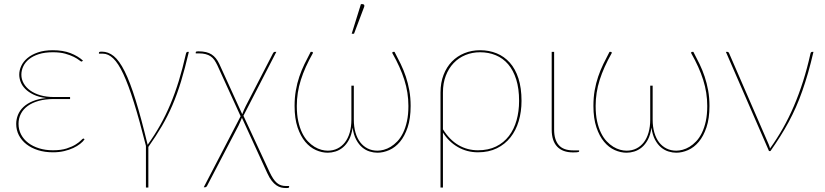

<svg xmlns="http://www.w3.org/2000/svg" viewBox="-20 -746 4072 948"><path d="M386.5 -444Q384.5 -442 382.5 -442Q379.5 -442 370.5 -449.2Q361.5 -456.5 344.8 -465Q328 -473.5 302.5 -480.8Q277 -488 241 -488Q200.5 -488 171.2 -478.5Q142 -469 123 -453.5Q104 -438 94.8 -418Q85.5 -398 85.5 -377.5Q85.5 -354.5 97 -334.2Q108.5 -314 129.5 -299Q150.5 -284 180 -275.5Q209.5 -267 245.5 -267H326V-257H245.5Q204 -257 171.5 -248Q139 -239 116.8 -222.8Q94.5 -206.5 83 -184Q71.5 -161.5 71.5 -134.5Q71.5 -106 84 -82Q96.5 -58 119 -40.8Q141.5 -23.5 172.8 -13.8Q204 -4 241.5 -4Q282 -4 309.5 -13Q337 -22 354.2 -33Q371.5 -44 380 -53Q388.5 -62 391.5 -62Q393.5 -62 395.5 -60L397.5 -58Q390 -47 375.8 -35.8Q361.5 -24.5 341.8 -15.2Q322 -6 296.8 0Q271.5 6 241.5 6Q201 6 167.8 -4.5Q134.5 -15 110.5 -33.8Q86.5 -52.5 73.2 -78.2Q60 -104 60 -134Q60 -157.5 68.8 -179Q77.5 -200.5 95.8 -217.8Q114 -235 141.8 -246.5Q169.5 -258 208 -262Q171 -266.5 145.8 -278.8Q120.5 -291 104.8 -307Q89 -323 82 -341.5Q75 -360 75 -377.5Q75 -399 85 -420.5Q95 -442 115.5 -459.2Q136 -476.5 167.2 -487.2Q198.5 -498 241 -498Q291 -498 327.8 -483.8Q364.5 -469.5 389.5 -447Z M700.5 180V-26Q668.5 -153 641.2 -240Q614 -327 589 -380.5Q564 -434 539.2 -457.5Q514.5 -481 488 -481H468.5V-486Q468.5 -488 470.8 -489.5Q473 -491 483 -491Q514.5 -491 541.8 -469Q569 -447 595.5 -394Q622 -341 649.5 -252.5Q677 -164 709 -31Q743 -78.5 770.8 -127.8Q798.5 -177 821.2 -231.2Q844 -285.5 862.8 -346.5Q881.5 -407.5 897.5 -478Q899 -485.5 901.2 -487.8Q903.5 -490 906.5 -490H912.5Q893 -407 873.8 -343.8Q854.5 -280.5 831.5 -227Q808.5 -173.5 779.8 -124.2Q751 -75 712.5 -20.5V180Z M1174.5 -164.5Q1170.5 -154.5 1166 -144.2Q1161.5 -134 1157.5 -125.5L1002.5 171.5Q1001.5 173.5 999.2 176Q997 178.5 993 178.5H986L1168 -172L1053 -424Q1046 -438.5 1038.5 -449.5Q1031 -460.5 1020.2 -467.8Q1009.5 -475 995 -478.8Q980.5 -482.5 960.5 -482.5H946.5V-487.5Q946.5 -489.5 948.5 -491Q950.5 -492.5 960.5 -492.5Q1001.5 -492.5 1024.8 -477.2Q1048 -462 1062.5 -431L1176 -182Q1184 -204 1193.5 -222.5L1328 -483Q1329 -485 1331.2 -487.5Q1333.5 -490 1337.5 -490H1344.5L1182 -174.5L1311 103.5Q1320 122.5 1328.8 135.8Q1337.5 149 1347.2 157.2Q1357 165.5 1368.2 169Q1379.5 172.5 1393 172.5H1407.5V177.5Q1407.5 179.5 1405.2 181Q1403 182.5 1393 182.5Q1380.5 182.5 1368.5 179.8Q1356.5 177 1344.8 169Q1333 161 1321.8 146.8Q1310.5 132.5 1300 109.5Z M1434.5 0ZM1598 -2Q1625 -2 1646.5 -12.8Q1668 -23.5 1683.2 -43.2Q1698.5 -63 1706.8 -91.5Q1715 -120 1715 -155.5V-323H1727V-155.5Q1727 -120 1735.2 -91.5Q1743.5 -63 1758.8 -43.2Q1774 -23.5 1795.5 -12.8Q1817 -2 1844 -2Q1858 -2 1875 -6.5Q1892 -11 1909 -21.2Q1926 -31.5 1941.8 -48Q1957.5 -64.5 1969.8 -89.2Q1982 -114 1989.2 -147Q1996.5 -180 1996.5 -223Q1996.5 -288.5 1976.5 -351.5Q1956.5 -414.5 1917.5 -483Q1916 -486 1917.8 -488Q1919.5 -490 1922 -490H1928Q1944 -460 1958.5 -430Q1973 -400 1983.8 -367.8Q1994.5 -335.5 2001 -299.8Q2007.5 -264 2007.5 -223Q2007.5 -161 1992.8 -117.2Q1978 -73.5 1954.8 -45.8Q1931.5 -18 1902 -5Q1872.5 8 1843.5 8Q1825 8 1805.2 2Q1785.5 -4 1768.5 -18.2Q1751.5 -32.5 1738.8 -56.2Q1726 -80 1721 -116Q1716 -80 1703.2 -56.2Q1690.5 -32.5 1673.2 -18.2Q1656 -4 1636.5 2Q1617 8 1598.5 8Q1569 8 1539.8 -5Q1510.5 -18 1487.2 -45.8Q1464 -73.5 1449.2 -117.2Q1434.5 -161 1434.5 -223Q1434.5 -264 1440.8 -299.8Q1447 -335.5 1458 -367.8Q1469 -400 1483.5 -430Q1498 -460 1514 -490H1520Q1522.5 -490 1524.2 -488Q1526 -486 1524.5 -483Q1485.5 -414.5 1465.5 -351.5Q1445.5 -288.5 1445.5 -223Q1445.5 -180 1452.8 -147Q1460 -114 1472.2 -89.2Q1484.5 -64.5 1500.2 -48Q1516 -31.5 1533 -21.2Q1550 -11 1566.8 -6.5Q1583.5 -2 1598 -2ZM1716.5 -579.5 1762 -725.5H1771Q1775.5 -725.5 1778 -721.5Q1780.5 -717.5 1778 -712L1728 -579.5Z M2155 -289Q2155 -337.5 2170 -376.2Q2185 -415 2211.2 -442Q2237.5 -469 2273.2 -483.5Q2309 -498 2350.5 -498Q2394.5 -498 2432 -482.8Q2469.5 -467.5 2497 -436.8Q2524.5 -406 2539.8 -358.8Q2555 -311.5 2555 -248Q2555 -194.5 2541.2 -148.2Q2527.5 -102 2500.5 -67.8Q2473.5 -33.5 2433.2 -13.8Q2393 6 2340 6Q2285.5 6 2240.5 -20Q2195.5 -46 2167 -91.5V180H2155ZM2167 -107.5Q2200 -55 2243.8 -29.5Q2287.5 -4 2340 -4Q2391.5 -4 2429.5 -22.8Q2467.5 -41.5 2492.8 -74.5Q2518 -107.5 2530.5 -152Q2543 -196.5 2543 -248Q2543 -308.5 2528.8 -353.8Q2514.5 -399 2489 -428.8Q2463.5 -458.5 2428 -473.2Q2392.5 -488 2350.5 -488Q2311.5 -488 2278 -474.2Q2244.5 -460.5 2219.8 -434.5Q2195 -408.5 2181 -371.8Q2167 -335 2167 -289Z M2704 -490H2716V-106Q2716 -56 2738.8 -29.8Q2761.5 -3.5 2810 -3.5H2839.5V1.5Q2839.5 2.5 2838.8 3.2Q2838 4 2835 4.8Q2832 5.5 2826 6Q2820 6.5 2809.5 6.5Q2758 6.5 2731 -22Q2704 -50.5 2704 -106Z M3073.5 -2Q3100.5 -2 3122 -12.8Q3143.5 -23.5 3158.8 -43.2Q3174 -63 3182.2 -91.5Q3190.5 -120 3190.5 -155.5V-323H3202.5V-155.5Q3202.5 -120 3210.8 -91.5Q3219 -63 3234.2 -43.2Q3249.5 -23.5 3271 -12.8Q3292.5 -2 3319.5 -2Q3333.5 -2 3350.5 -6.5Q3367.5 -11 3384.5 -21.2Q3401.5 -31.5 3417.2 -48Q3433 -64.5 3445.2 -89.2Q3457.5 -114 3464.8 -147Q3472 -180 3472 -223Q3472 -288.5 3452 -351.5Q3432 -414.5 3393 -483Q3391.5 -486 3393.2 -488Q3395 -490 3397.5 -490H3403.5Q3419.5 -460 3434 -430Q3448.5 -400 3459.2 -367.8Q3470 -335.5 3476.5 -299.8Q3483 -264 3483 -223Q3483 -161 3468.2 -117.2Q3453.5 -73.5 3430.2 -45.8Q3407 -18 3377.5 -5Q3348 8 3319 8Q3300.5 8 3280.8 2Q3261 -4 3244 -18.2Q3227 -32.5 3214.2 -56.2Q3201.5 -80 3196.5 -116Q3191.5 -80 3178.8 -56.2Q3166 -32.5 3148.8 -18.2Q3131.5 -4 3112 2Q3092.5 8 3074 8Q3044.5 8 3015.2 -5Q2986 -18 2962.8 -45.8Q2939.5 -73.5 2924.8 -117.2Q2910 -161 2910 -223Q2910 -264 2916.2 -299.8Q2922.5 -335.5 2933.5 -367.8Q2944.5 -400 2959 -430Q2973.5 -460 2989.5 -490H2995.5Q2998 -490 2999.8 -488Q3001.5 -486 3000 -483Q2961 -414.5 2941 -351.5Q2921 -288.5 2921 -223Q2921 -180 2928.2 -147Q2935.5 -114 2947.8 -89.2Q2960 -64.5 2975.8 -48Q2991.5 -31.5 3008.5 -21.2Q3025.5 -11 3042.2 -6.5Q3059 -2 3073.5 -2Z M3996.5 -490Q3983.5 -434 3969.8 -386.2Q3956 -338.5 3941.2 -296.5Q3926.5 -254.5 3909.8 -216.8Q3893 -179 3873.8 -143.2Q3854.5 -107.5 3832.2 -72.2Q3810 -37 3784 0H3777L3564 -490H3571Q3575 -490 3577 -487.8Q3579 -485.5 3580 -483L3775 -34Q3780 -22.5 3782 -13Q3816.5 -61 3845.8 -112.8Q3875 -164.5 3899.8 -222.2Q3924.5 -280 3945 -344.2Q3965.5 -408.5 3981.5 -480.5Q3982.5 -486 3985 -488Q3987.5 -490 3990.5 -490Z"/></svg>

Font: Lato Hairline
Style: Regular
Weight: 100
Designer: Lukasz Dziedzic
Foundry: tyPoland Lukasz Dziedzic
Version: Version 2.007; 2014-02-27